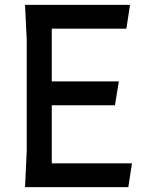

<svg xmlns="http://www.w3.org/2000/svg" viewBox="-20 -770 609 790"><path d="M523 -98 508 0H83L90 -150V-605L83 -750H515L500 -652H193V-435H469L453 -337H193V-98Z"/></svg>

Font: Farro
Style: Regular
Weight: 400
Designer: Aceler Chua
Foundry: Grayscale Limited
Version: Version 1.101